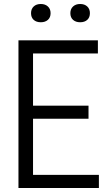

<svg xmlns="http://www.w3.org/2000/svg" viewBox="-20 -942 535 962"><path d="M72.5 0V-740H470.5V-674H145.5V-412.5H423.5V-347H145.5V-66H475.5V0ZM381.5 -830.5Q359.5 -830.5 346 -842.5Q332.5 -854.5 332.5 -876Q332.5 -897 346 -909.5Q359.5 -922 381.5 -922Q404 -922 417.2 -909.5Q430.5 -897 430.5 -876Q430.5 -854.5 417.2 -842.5Q404 -830.5 381.5 -830.5ZM184.5 -830.5Q162 -830.5 148.8 -842.5Q135.5 -854.5 135.5 -876Q135.5 -897 148.8 -909.5Q162 -922 184.5 -922Q206.5 -922 220 -909.5Q233.5 -897 233.5 -876Q233.5 -854.5 220 -842.5Q206.5 -830.5 184.5 -830.5Z"/></svg>

Font: Encode Sans Condensed
Style: Regular
Weight: 400
Width: 3
Designer: Multiple Designers
Foundry: Impallari Type
Version: Version 3.000; ttfautohint (v1.8.3) -l 8 -r 50 -G 200 -x 14 